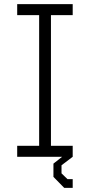

<svg xmlns="http://www.w3.org/2000/svg" viewBox="-20 -757 434 927"><path d="M290 150 238 97V33L280 0H63V-53H169V-684H63V-737H331V-684H226V-53H331V0L277 41V80L306 108H331V150Z"/></svg>

Font: Tomorrow Light
Style: Regular
Weight: 300
Designer: Tony de Marco, Monica Rizzolli
Foundry: Just in Type
Version: Version 2.002